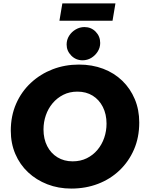

<svg xmlns="http://www.w3.org/2000/svg" viewBox="-20 -1089 847 1121"><path d="M396 12Q321 12 256.5 -13Q192 -38 144 -83Q96 -128 69.5 -190Q43 -252 43 -326Q43 -412 74 -483Q105 -554 160.5 -605.5Q216 -657 287.5 -684.5Q359 -712 441 -712Q518 -712 582.5 -687.5Q647 -663 694 -617.5Q741 -572 767 -510Q793 -448 793 -374Q793 -287 762.5 -216.5Q732 -146 678 -94.5Q624 -43 552 -15.5Q480 12 396 12ZM404 -147Q450 -147 486.5 -165Q523 -183 549 -214Q575 -245 588.5 -284.5Q602 -324 602 -367Q602 -422 580.5 -464.5Q559 -507 521 -530.5Q483 -554 432 -554Q386 -554 349.5 -535.5Q313 -517 287 -486Q261 -455 247.5 -415.5Q234 -376 234 -333Q234 -278 255.5 -236Q277 -194 315.5 -170.5Q354 -147 404 -147ZM462 -737Q423 -737 396 -764.5Q369 -792 369 -829Q369 -857 383.5 -880Q398 -903 422 -917Q446 -931 473 -931Q512 -931 538.5 -904Q565 -877 565 -838Q565 -811 550.5 -788Q536 -765 513 -751Q490 -737 462 -737ZM327 -968 344 -1069H654L637 -968Z"/></svg>

Font: MuseoModerno Thin ExtraBold
Style: Italic
Weight: 800
Italic angle: -9°
Version: Version 1.003